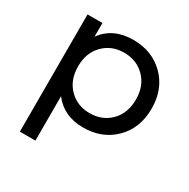

<svg xmlns="http://www.w3.org/2000/svg" viewBox="-164 -684 1010 1027"><g transform="rotate(30 341.0 -170.5)"><path d="M372 -535Q489 -535 564.5 -460Q640 -385 640 -265Q640 -144 564.5 -69Q489 6 372 6Q253 6 187 -80V194H91V-530H183V-446Q248 -535 372 -535ZM364 -78Q442 -78 492.5 -129.5Q543 -181 543 -265Q543 -348 492.5 -399.5Q442 -451 364 -451Q287 -451 236.5 -399.5Q186 -348 186 -265Q186 -181 236.5 -129.5Q287 -78 364 -78Z"/></g></svg>

Font: Montserrat
Style: Regular
Weight: 500
Designer: Julieta Ulanovsky
Foundry: Julieta Ulanovsky
Version: Version 7.200;PS 007.200;hotconv 1.0.88;makeotf.lib2.5.64775